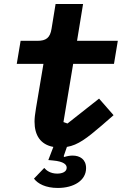

<svg xmlns="http://www.w3.org/2000/svg" viewBox="-20 -718 640 950"><path d="M266 212C345.2 212 405.9 175.1 405.9 114C405.9 70 375 51.8 339.1 51.8C327.1 51.8 312.9 54 297.9 58.9L295.1 55L311.1 8.9C366.1 0 410.9 -35.2 481.9 -95.9L541.9 -148.1L470.2 -230.1L313.9 -106.9L294 -114L342 -402H544L562.9 -516H361.2L391 -698.2H255L235.1 -576C228 -530.9 208.1 -516 165.1 -516H82L62.9 -402H195L158 -182.2C153.1 -152 150.9 -133.9 150.9 -116.1C150.9 -49 180 -2.8 244 8.9L219.1 73.9L241.8 76C296.9 81 310 96.9 310 111.9C310 132.1 288 141 263.1 141C229 141 209.2 125 198.9 112.9L148.1 165.8C166.9 191.1 206 212 266 212Z"/></svg>

Font: Margiela Mono Italic Bold It
Style: Regular
Weight: 700
Designer: Mike Abbink, Paul van der Laan, Pieter van Rosmalen
Foundry: Bold Monday
Version: Version 2.003 2021